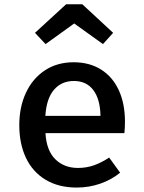

<svg xmlns="http://www.w3.org/2000/svg" viewBox="-20 -839 655 873"><path d="M186.7 -233.8Q191.3 -154.4 231.5 -114.9Q271.8 -75.4 334.4 -75.4Q372.8 -75.4 406.7 -87.2Q440.5 -99 476.4 -122.6L526.2 -53.8Q487.7 -22.1 436.4 -4.1Q385.1 13.8 328.7 13.8Q246.2 13.8 187.2 -21.8Q128.2 -57.4 97.9 -121.5Q67.7 -185.6 67.7 -270.3Q67.7 -351.8 97.7 -416.7Q127.7 -481.5 183.6 -518.7Q239.5 -555.9 314.9 -555.9Q386.2 -555.9 438.7 -523.3Q491.3 -490.8 519.7 -429.7Q548.2 -368.7 548.2 -285.1Q548.2 -256.9 545.6 -233.8ZM186.2 -312.3H436.9Q435.4 -388.7 404.1 -429.7Q372.8 -470.8 315.9 -470.8Q260 -470.8 225.6 -431Q191.3 -391.3 186.2 -312.3ZM317.4 -732.3 187.2 -638.5 139 -689.7 280.5 -819.5H354.4L494.4 -689.7L448.2 -638.5Z"/></svg>

Font: Fira Code Fixed Medium
Style: Regular
Weight: 500
Monospace: yes
Designer: Carrois Corporate, Edenspiekermann AG, Nikita Prokopov
Foundry: Carrois Corporate, Edenspiekermann AG, Nikita Prokopov
Version: Version 5.002